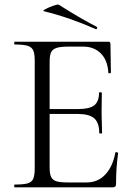

<svg xmlns="http://www.w3.org/2000/svg" viewBox="-20 -804 577 824"><path d="M43 -12Q81 -12 98.5 -17Q116 -22 122.5 -36.5Q129 -51 129 -81V-544Q129 -574 122.5 -588Q116 -602 98.5 -607.5Q81 -613 43 -613Q41 -613 41 -619Q41 -625 43 -625H445Q454 -625 454 -616L456 -493Q456 -490 450.5 -489.5Q445 -489 445 -492Q442 -545 413 -574.5Q384 -604 336 -604H275Q240 -604 223 -598.5Q206 -593 199.5 -580Q193 -567 193 -539V-85Q193 -58 199.5 -44.5Q206 -31 222 -26Q238 -21 272 -21H352Q400 -21 432 -55Q464 -89 475 -149Q475 -151 479 -151Q482 -151 484.5 -149.5Q487 -148 487 -147Q478 -84 478 -15Q478 -7 474.5 -3.5Q471 0 462 0H43Q41 0 41 -6Q41 -12 43 -12ZM313 -315H163V-336H316Q364 -336 384.5 -352Q405 -368 405 -406Q405 -408 411 -408Q417 -408 417 -406L416 -325Q416 -296 417 -281L418 -233Q418 -231 412 -231Q406 -231 406 -233Q406 -277 384.5 -296Q363 -315 313 -315ZM168 -756Q161 -757 175.5 -765Q190 -773 209 -779.5Q228 -786 232 -784L259 -767Q338 -718 395 -689Q397 -688 397 -685Q397 -682 395 -680Q393 -678 391 -679Q278 -729 168 -756Z"/></svg>

Font: Cormorant Infant
Style: Regular
Weight: 400
Designer: Christian Thalmann (Catharsis Fonts)
Foundry: Catharsis Fonts
Version: Version 4.000